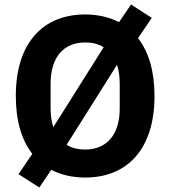

<svg xmlns="http://www.w3.org/2000/svg" viewBox="-20 -774 754 850"><path d="M357 12C542 12 664 -112 664 -349C664 -459 638 -545 591 -605L652 -695L560 -754L507 -676C464 -698 413 -710 357 -710C172 -710 50 -586 50 -349C50 -239 76 -153 123 -93L62 -3L154 56L207 -22C250 0 301 12 357 12ZM204 -294V-404C204 -520 261 -586 357 -586C389 -586 417 -579 439 -565L216 -211C208 -235 204 -263 204 -294ZM510 -404V-294C510 -178 453 -112 357 -112C325 -112 297 -119 275 -133L498 -487C506 -463 510 -435 510 -404Z"/></svg>

Font: IBM Plex Thai Looped
Style: Bold
Weight: 700
Designer: Mike Abbink, Paul van der Laan, Pieter van Rosmalen, Ben Mitchell, Mark Frömberg
Foundry: Bold Monday
Version: Version 1.0